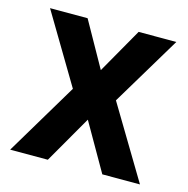

<svg xmlns="http://www.w3.org/2000/svg" viewBox="-84 -609 674 690"><g transform="rotate(15 253.0 -264.0)"><path d="M159.2 -528.3 253.4 -360.4 349.1 -528.3H489.3L334 -269.5L495.6 0H355.5L254.4 -176.3L152.8 0H12.7L173.8 -269.5L19.5 -528.3Z"/></g></svg>

Font: Vazirmatn RD UI FD SemiBold
Style: Regular
Weight: 600
Designer: Saber Rastikerdar
Foundry: Saber Rastikerdar
Version: Version 33.003